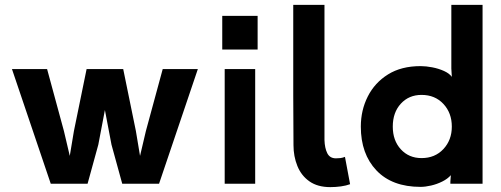

<svg xmlns="http://www.w3.org/2000/svg" viewBox="-20 -753 2054 787"><path d="M485 -470 537 -216 554 -114 578 -216 647 -470H791L632 0H481L437 -160L410 -302L383 -160L339 0H188L29 -470H173L242 -216L266 -114L283 -216L335 -470Z M891 -688H1036V-550H891ZM1026 -470V0H901V-470Z M1334 14Q1282 14 1248.5 -9.5Q1215 -33 1199 -72.5Q1183 -112 1183 -158Q1182 -257 1182 -361Q1182 -465 1182 -561.5Q1182 -658 1182 -733H1310Q1310 -678 1310 -607.5Q1310 -537 1310 -461Q1310 -385 1310 -312Q1310 -239 1310 -179Q1311 -146 1321.5 -125Q1332 -104 1357 -104Q1366 -104 1375 -105Q1384 -106 1394 -110L1415 2Q1399 8 1377.5 11Q1356 14 1334 14Z M1704 13Q1587 13 1523 -54.5Q1459 -122 1459 -234Q1459 -301 1487.5 -357.5Q1516 -414 1570.5 -448Q1625 -482 1704 -482Q1726 -482 1752 -477Q1778 -472 1800 -462Q1822 -452 1832 -438L1830 -472V-733H1958V0H1826V-8L1828 -35Q1815 -20 1793 -9Q1771 2 1747 7.5Q1723 13 1704 13ZM1708 -364Q1656 -364 1623 -328Q1590 -292 1590 -234Q1590 -177 1623 -141Q1656 -105 1708 -105Q1763 -105 1797.5 -142Q1832 -179 1832 -234Q1832 -290 1797.5 -327Q1763 -364 1708 -364Z"/></svg>

Font: Kreadon
Style: Bold
Weight: 700
Designer: Reiya WATANABE
Foundry: StudioGnu
Version: Version 1.003; ttfautohint (v1.8.4.7-5d5b);gftools[0.9.32]